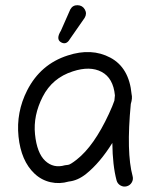

<svg xmlns="http://www.w3.org/2000/svg" viewBox="-20 -698 575 731"><path d="M481 -339.4Q484.9 -324.7 478 -302.2Q460.4 -117.2 484.9 -27.3Q488.3 -14.6 481.7 -3.4Q475.1 7.8 462.6 11.2Q450.2 14.6 438.7 8.1Q427.2 1.5 423.8 -11.2Q408.7 -67.9 407.7 -153.8Q360.8 -78.6 308.1 -36.1Q275.9 -10.3 241.7 -6.8Q206.5 3.4 172.1 -4.4Q137.7 -12.2 111.3 -37.1Q60.1 -85.4 50.5 -178Q41 -270.5 83.5 -354Q134.3 -453.6 237.8 -486.8Q328.6 -516.6 400.1 -478.5Q471.7 -440.4 481 -339.4ZM417.5 -335Q411.1 -400.9 366.9 -424.3Q322.8 -447.8 257.3 -426.3Q179.2 -401.4 142.6 -329.8Q106 -258.3 113.3 -186.8Q120.6 -115.2 152.1 -85.7Q183.6 -56.2 227.1 -68.8Q231 -69.8 239 -70.3Q247.1 -70.8 272 -90.3Q337.9 -142.1 394.5 -264.2Q409.2 -295.9 415.5 -314.9Q416.5 -324.7 417.5 -335ZM247.6 -662.1Q256.8 -678.7 275.4 -678.2Q293.9 -677.7 303 -661.9Q312 -646 302.2 -629.9L246.1 -549.3Q232.4 -525.4 212.2 -537.1Q191.9 -548.8 211.9 -581.1Z"/></svg>

Font: Chilanka
Style: Regular
Weight: 400
Designer: Santhosh Thottingal <santhosh.thottingal@gmail.com>
Foundry: Swathanthra Malayalam Computing(SMC)
Version: Version 1.3; 20181103